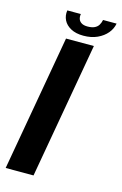

<svg xmlns="http://www.w3.org/2000/svg" viewBox="-113 -758 516 809"><g transform="rotate(15 145.0 -354.0)"><path d="M-2.5 0H119L223.5 -592.5H102ZM169 -623Q203.5 -623 229.5 -635Q255.5 -647 271.5 -666.2Q287.5 -685.5 291.5 -708.5H232.5Q230 -696 224 -686Q218 -676 206.2 -670.5Q194.5 -665 176 -665Q159.5 -665 150 -670.8Q140.5 -676.5 137 -686Q133.5 -695.5 135.5 -708.5H76.5Q73 -685.5 82.5 -666.2Q92 -647 114 -635Q136 -623 169 -623Z"/></g></svg>

Font: Anybody Thin Medium
Style: Italic
Weight: 500
Italic angle: -10°
Version: Version 1.113;gftools[0.9.25]